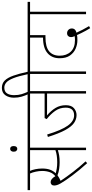

<svg xmlns="http://www.w3.org/2000/svg" viewBox="512 -1448 980 2044"><g transform="rotate(-90 1002.0 -426.0)"><path d="M452 -596V0H426V-300Q398 -291 368 -286Q338 -281 297 -281Q266 -281 227.5 -286Q189 -291 158 -304Q131 -284 99 -271Q141 -207 195.5 -136.5Q250 -66 306 -5L287 12Q212 -71 156 -146Q100 -221 73 -268Q59 -292 54 -309Q49 -326 49 -340Q49 -358 59.5 -367.5Q70 -377 85 -377Q119 -377 148 -327Q177 -349 190.5 -385Q204 -421 204 -468Q204 -499 196.5 -534.5Q189 -570 177 -596H0V-622H558V-596ZM296 -307Q333 -307 365.5 -311.5Q398 -316 426 -326V-596H205Q216 -573 223 -537.5Q230 -502 230 -467Q230 -418 217.5 -383.5Q205 -349 179 -322Q203 -316 231.5 -311.5Q260 -307 296 -307Z M409 -770Q409 -788 417.5 -798Q426 -808 439 -808Q469 -808 469 -770Q469 -750 460.5 -741Q452 -732 439 -732Q428 -732 418.5 -741.5Q409 -751 409 -770Z M1054 -596V0H1028V-415H859Q843 -415 826.5 -415.5Q810 -416 795 -416Q845 -374 874.5 -325.5Q904 -277 904 -215Q904 -155 871.5 -128Q839 -101 799 -101Q754 -101 715 -128Q676 -155 639.5 -221.5Q603 -288 566 -406L592 -414Q638 -262 686.5 -194.5Q735 -127 796 -127Q878 -127 878 -217Q878 -280 843 -329Q808 -378 756 -419L767 -441H1028V-596H544V-622H1160V-596Z M1022 -615Q1006 -648 995 -686Q984 -724 984 -768Q984 -821 1010 -858.5Q1036 -896 1088 -896Q1136 -896 1166.5 -865.5Q1197 -835 1218.5 -774Q1240 -713 1260 -622H1368V-596H1263V0H1237V-596H1146V-622H1234Q1213 -721 1191.5 -774.5Q1170 -828 1145.5 -849Q1121 -870 1091 -870Q1048 -870 1029.5 -841Q1011 -812 1011 -766Q1011 -721 1021.5 -686.5Q1032 -652 1049 -615Z M1724 44Q1712 25 1698 -0.5Q1684 -26 1671.5 -51.5Q1659 -77 1651 -96Q1639 -94 1626.5 -93Q1614 -92 1596 -92Q1551 -92 1507 -110.5Q1463 -129 1433.5 -170.5Q1404 -212 1404 -281Q1404 -324 1418 -355.5Q1432 -387 1456 -408Q1511 -458 1624 -458V-596H1354V-622H1796V-596H1650V-432H1628Q1526 -432 1479 -394Q1431 -355 1431 -281Q1431 -208 1473.5 -163Q1516 -118 1596 -118Q1606 -118 1617 -118.5Q1628 -119 1639 -121Q1635 -130 1632 -140Q1629 -150 1629 -161Q1629 -178 1640 -190Q1651 -202 1671 -202Q1692 -202 1706.5 -187.5Q1721 -173 1721 -151Q1721 -132 1709 -119Q1697 -106 1676 -102Q1690 -70 1708.5 -35Q1727 0 1746 32Z M1899 -596V0H1873V-596H1782V-622H2004V-596Z"/></g></svg>

Font: Noto Sans SemiCondensed Thin
Style: Regular
Weight: 100
Width: 4
Designer: Monotype Design Team
Foundry: Monotype Imaging Inc.
Version: Version 2.013; ttfautohint (v1.8.4.7-5d5b)